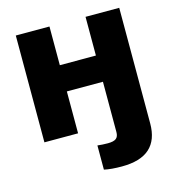

<svg xmlns="http://www.w3.org/2000/svg" viewBox="-111 -632 852 936"><g transform="rotate(-15 315.0 -164.0)"><path d="M388.7 211.4Q363.3 211.4 340.3 209.5Q317.4 207.5 299.8 203.6V81.5Q312 83 325.2 83.7Q338.4 84.5 352.1 84.5Q381.8 84.5 394 74.7Q406.2 64.9 406.2 42.5V0H576.2V44.4Q576.2 127.4 529.8 169.4Q483.4 211.4 388.7 211.4ZM454.6 -343.8V-211.4H175.3V-343.8ZM224.1 -539.1V0H54.2V-539.1ZM576.2 -539.1V0H406.2V-539.1Z"/></g></svg>

Font: Inter 18pt ExtraBold
Style: Regular
Weight: 800
Designer: Rasmus Andersson
Foundry: rsms
Version: Version 4.001;git-66647c0bb